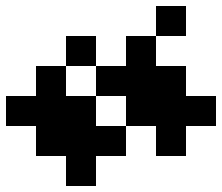

<svg xmlns="http://www.w3.org/2000/svg" viewBox="-20 -620 740 640"><path d="M300 -400V-500H200V-400ZM0 -200H100V-100H200V0H300V-100H400V-200H300V-300H200V-400H100V-300H0ZM300 -300H400V-200H500V-100H600V-200H700V-300H600V-400H500V-500H400V-400H300ZM500 -500H600V-600H500Z"/></svg>

Font: FT88 Gothique
Style: Regular
Weight: 400
Designer: Ange Degheest & Oriane Charvieux
Foundry: Velvetyne Type Foundry
Version: Version 1.000;FEAKit 1.0